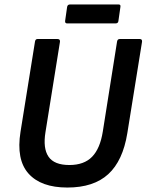

<svg xmlns="http://www.w3.org/2000/svg" viewBox="-20 -830 657 861"><path d="M282 11Q164 11 108 -51.5Q52 -114 72 -239L137 -644Q139 -655 148 -655H238Q250 -655 249 -643L184 -238Q172 -165 197.5 -127.5Q223 -90 291 -90Q357 -90 393 -127Q429 -164 441 -240L505 -644Q507 -655 517 -655H607Q618 -655 617 -643L551 -233Q531 -109 465.5 -49Q400 11 282 11ZM281 -725Q271 -725 272 -736L281 -799Q283 -810 294 -810H512Q522 -810 520 -799L511 -736Q510 -725 498 -725Z"/></svg>

Font: Sofia Sans Semi Condensed
Style: Bold Italic
Weight: 700
Italic angle: -9°
Version: Version 4.100